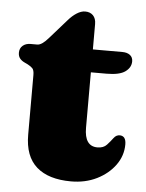

<svg xmlns="http://www.w3.org/2000/svg" viewBox="-48 -660 544 714"><g transform="rotate(5 223.5 -303.0)"><path d="M45.5 -405.5 34 -411Q22 -416.5 15.5 -424.8Q9 -433 9 -446Q9 -462.5 20.2 -472.2Q31.5 -482 49.5 -482H74.5Q91.5 -482 116 -510.5L178.5 -581.5Q193.5 -599 210 -609.5Q226.5 -620 241.5 -620Q260 -620 271 -608.8Q282 -597.5 282 -576.5V-482H392.5Q410 -482 420.8 -473.8Q431.5 -465.5 431.5 -450.5Q431.5 -427.5 410.2 -412Q389 -396.5 340.5 -396.5H282V-189.5Q282 -120.5 330.5 -120.5Q353 -120.5 365.2 -133.8Q377.5 -147 387 -160Q396.5 -173 410.5 -172.5Q433 -171.5 433 -140.5Q433 -98.5 407.8 -63.5Q382.5 -28.5 339.8 -7.2Q297 14 243.5 14Q159.5 14 114.8 -25.2Q70 -64.5 70 -145V-367.5Q70 -386 63.5 -392.8Q57 -399.5 45.5 -405.5Z"/></g></svg>

Font: Fraunces 9pt S050 Black
Style: Regular
Weight: 900
Version: Version 1.000; ttfautohint (v1.8.3)